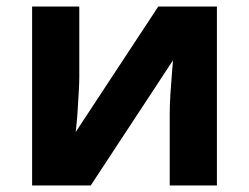

<svg xmlns="http://www.w3.org/2000/svg" viewBox="-20 -566 760 586"><path d="M222 -546V-330Q222 -313 220.5 -288Q219 -263 217.5 -237Q216 -211 214 -191Q212 -171 211 -163L463 -546H642V0H498V-218Q498 -245 500 -277.5Q502 -310 504.5 -338.5Q507 -367 508 -382L257 0H78V-546Z"/></svg>

Font: Noto Sans IKEA
Style: Bold
Weight: 600
Designer: Monotype Design Team
Foundry: Monotype Imaging Inc.
Version: Version 2.001